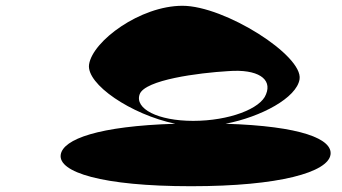

<svg xmlns="http://www.w3.org/2000/svg" viewBox="-20 -888 1182 664"><path d="M190 -353C181 -293 331 -244 641 -244C949 -244 1114 -293 1123 -353C1131 -407 1022 -452 760 -460C884 -484 1006 -550 1016 -614C1029 -696 757 -868 611 -868C465 -868 300 -746 288 -665C278 -597 433 -492 586 -460C322 -452 198 -407 190 -353ZM463 -562C481 -612 667 -636 769 -642C872 -650 922 -615 900 -562C882 -512 772 -470 648 -470C526 -470 445 -512 463 -562Z"/></svg>

Font: Ampere
Style: UltExtIta
Weight: 400
Version: Version 1